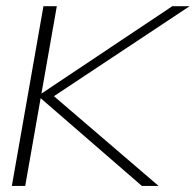

<svg xmlns="http://www.w3.org/2000/svg" viewBox="-20 -612 644 632"><path d="M19 0H63L167 -591.5H123ZM103 -295 154 -293 604 -591.5H547ZM447 0H502L154.5 -298L105 -296.5Z"/></svg>

Font: Anybody SemiExpanded ExtraLight
Style: Italic
Weight: 250
Width: 6
Italic angle: -10°
Version: Version 1.113;gftools[0.9.25]